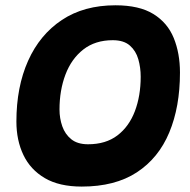

<svg xmlns="http://www.w3.org/2000/svg" viewBox="-20 -680 717 726"><path d="M289 25.5Q204 25.5 149.5 -6.5Q95 -38.5 68.5 -94Q42 -149.5 42 -220.5Q42 -351 86.2 -450Q130.5 -549 214 -604.5Q297.5 -660 416.5 -660Q506.5 -660 560 -627Q613.5 -594 637 -536.2Q660.5 -478.5 660.5 -405.5Q660.5 -276 620 -179Q579.5 -82 497.2 -28.2Q415 25.5 289 25.5ZM313 -134.5Q380 -134.5 424 -168Q468 -201.5 490 -259.5Q512 -317.5 512 -390Q512 -424.5 503 -456Q494 -487.5 471 -507.8Q448 -528 406.5 -528Q340 -528 295 -492.8Q250 -457.5 227.5 -398Q205 -338.5 205 -266Q205 -232.5 215.5 -202.5Q226 -172.5 249.5 -153.5Q273 -134.5 313 -134.5Z"/></svg>

Font: Grandstander
Style: Bold Italic
Weight: 700
Italic angle: -15°
Designer: Tyler Finck
Foundry: Etcetera Type Co
Version: Version 1.200; ttfautohint (v1.8.3)